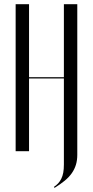

<svg xmlns="http://www.w3.org/2000/svg" viewBox="-20 -719 442 913"><path d="M54.4 -699V0H118.1V-346H283.8V63.2Q283.8 85.5 280.8 101.9Q277.8 118.2 271.4 131Q265.1 143.8 256.2 153.2Q247.2 162.6 236.4 169.8L239.4 174.4Q267.8 156.8 288.2 139.9Q308.6 123 321.6 104.3Q334.6 85.6 341.1 64.2Q347.5 42.9 347.5 17.6V-699H283.8V-352H118.1V-699Z"/></svg>

Font: Moniqa Black
Style: Regular
Weight: 900
Designer: Rajesh Rajput
Foundry: Rajesh Rajput
Version: Version 1.000